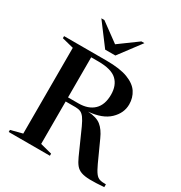

<svg xmlns="http://www.w3.org/2000/svg" viewBox="-212 -1085 1168 1240"><g transform="rotate(30 372.0 -465.5)"><path d="M31.5 -699.5V-715H349Q449 -715 507.5 -692.5Q566 -670 591.2 -631.2Q616.5 -592.5 616.5 -543Q616.5 -478 564.2 -428.2Q512 -378.5 409.5 -370Q474 -366.5 507 -340.2Q540 -314 564 -260L633 -108.5Q651.5 -68.5 665.8 -49.8Q680 -31 697.8 -25.8Q715.5 -20.5 744 -21V0Q680 5 639.5 4.2Q599 3.5 574 -5.5Q549 -14.5 533.2 -34Q517.5 -53.5 503 -86L422 -267.5Q405.5 -303.5 391.8 -322.2Q378 -341 362.5 -347.8Q347 -354.5 325.5 -354.5H251.5V-38L338.5 -15.5V0H31.5V-15.5L118 -38V-677.5ZM328.5 -385Q402 -385 442.8 -424Q483.5 -463 483.5 -538.5Q483.5 -608 442.8 -646Q402 -684 305 -684H251.5V-385ZM503.5 -935 381 -772H305L182.5 -935H205L343 -834L481 -935Z"/></g></svg>

Font: Newsreader 72pt Medium
Style: Regular
Weight: 500
Designer: Hugues Gentile
Foundry: Production Type
Version: Version 1.003; ttfautohint (v1.8.3)